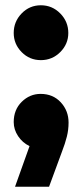

<svg xmlns="http://www.w3.org/2000/svg" viewBox="-20 -551 306 728"><path d="M135 -323Q92 -323 62 -353.5Q32 -384 32 -426Q32 -469 62 -500Q92 -531 135 -531Q178 -531 208.5 -500Q239 -469 239 -426Q239 -384 208.5 -353.5Q178 -323 135 -323ZM37 157 92 3Q65 -10 48.5 -35Q32 -60 32 -88Q32 -135 62.5 -165Q93 -195 134 -195Q181 -195 210.5 -163Q240 -131 240 -86Q240 -59 233.5 -33Q227 -7 215 24L166 157Z"/></svg>

Font: MuseoModerno Thin Black
Style: Regular
Weight: 900
Version: Version 1.002